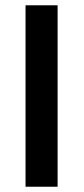

<svg xmlns="http://www.w3.org/2000/svg" viewBox="-20 -710 318 730"><path d="M199 -689.9H77.1V0H199Z"/></svg>

Font: Saysettha
Style: Regular
Weight: 400
Designer: John M. Durdin
Foundry: Lao Script for Windows
Version: Version 2.201